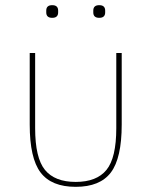

<svg xmlns="http://www.w3.org/2000/svg" viewBox="-20 -711 586 743"><path d="M159 -663V-670Q159 -691 182 -691Q205 -691 205 -670V-663Q205 -642 182 -642Q159 -642 159 -663ZM341 -663V-670Q341 -691 364 -691Q387 -691 387 -670V-663Q387 -642 364 -642Q341 -642 341 -663ZM116 -506V-215Q116 -100 154 -53.5Q192 -7 273 -7Q354 -7 392 -53.5Q430 -100 430 -215V-506H451V-229Q451 -99 409 -43.5Q367 12 273 12Q179 12 137 -43.5Q95 -99 95 -229V-506Z"/></svg>

Font: IBM Plex Sans Thin
Style: Regular
Weight: 100
Designer: Mike Abbink, Paul van der Laan, Pieter van Rosmalen
Foundry: Bold Monday
Version: Version 3.0